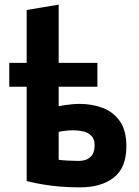

<svg xmlns="http://www.w3.org/2000/svg" viewBox="-20 -797 600 828"><path d="M325 11Q283 11 244 8Q205 5 168.5 -1Q132 -7 95 -16V-423H20V-526H95V-754L233 -777V-526H400V-423H233V-339Q248 -342 262.5 -344Q277 -346 292.5 -347.5Q308 -349 323 -349Q376 -349 422 -332Q468 -315 496.5 -275Q525 -235 525 -166Q525 -74 471 -31.5Q417 11 325 11ZM319 -103Q351 -103 369.5 -119.5Q388 -136 388 -170Q388 -197 374.5 -211Q361 -225 340.5 -230Q320 -235 298 -235Q279 -235 261.5 -233Q244 -231 233 -228V-108Q244 -106 272 -104.5Q300 -103 319 -103Z"/></svg>

Font: Ubuntu Sans Mono
Style: Regular
Weight: 400
Monospace: yes
Designer: Dalton Maag Ltd
Foundry: Dalton Maag Ltd
Version: Version 1.006